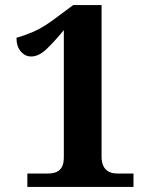

<svg xmlns="http://www.w3.org/2000/svg" viewBox="-20 -738 605 758"><path d="M88 0V-53H170Q189 -53 203 -59Q217 -65 224.5 -79Q232 -93 232 -118V-619Q194 -573 163.5 -544Q133 -515 103 -515Q79 -515 62 -535Q45 -555 45 -589Q75 -597 112.5 -613Q150 -629 199 -666L269 -718H381V-118Q381 -98 388 -83Q395 -68 409 -60.5Q423 -53 443 -53H507V0Z"/></svg>

Font: Noto Serif Myanmar
Style: Regular
Weight: 400
Designer: Ben Mitchell and the Monotype Design Team
Foundry: Monotype Imaging Inc.
Version: Version 2.106